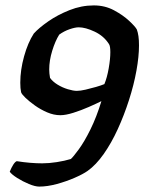

<svg xmlns="http://www.w3.org/2000/svg" viewBox="-20 -585 552 710"><path d="M125 105Q110 105 87 95.5Q64 86 43.5 73Q23 60 16 50Q22 35 29 24Q36 13 42 11Q67 15 91 17Q115 19 136 19Q161 19 190 14.5Q219 10 242 3Q251 -5 271.5 -33Q292 -61 314.5 -106.5Q337 -152 355 -211Q337 -202 308.5 -189.5Q280 -177 251.5 -168Q223 -159 203 -159Q179 -159 154.5 -169.5Q130 -180 109 -195Q88 -210 74 -223.5Q60 -237 58 -244Q55 -258 55 -279Q55 -326 69 -376.5Q83 -427 105 -461Q124 -482 158.5 -506Q193 -530 237 -547.5Q281 -565 327 -565Q368 -565 401.5 -547Q435 -529 457.5 -508Q480 -487 486 -476Q490 -465 492 -451Q494 -437 494 -417Q494 -376 484.5 -323.5Q475 -271 457 -215Q439 -159 415.5 -107.5Q392 -56 363.5 -15.5Q335 25 304 47Q287 59 256 72.5Q225 86 190 95.5Q155 105 125 105ZM264 -249Q277 -249 296.5 -253.5Q316 -258 335 -263.5Q354 -269 366 -274Q376 -298 382 -332.5Q388 -367 388 -392Q388 -415 383 -422Q364 -452 330 -468Q296 -484 271 -484Q258 -484 237.5 -477Q217 -470 199 -457Q184 -433 173 -397Q162 -361 162 -328Q162 -314 165 -297Q175 -283 193 -272Q211 -261 231 -255Q251 -249 264 -249Z"/></svg>

Font: Texturina
Style: Bold Italic
Weight: 700
Italic angle: -11°
Designer: Guillermo Torres Carreño
Foundry: Omnibus-Type
Version: Version 1.002; ttfautohint (v1.8.3)